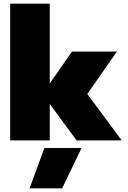

<svg xmlns="http://www.w3.org/2000/svg" viewBox="-20 -759 693 1038"><path d="M35 -739H249V-308L369 -480H612L452 -251L638 0H394L249 -197V0H35ZM220 41H421L316 259H140Z"/></svg>

Font: Readiness Black
Style: Regular
Weight: 900
Designer: Katatrad Team
Foundry: CadsonDemak
Version: Version 1.00;April 23, 2019;FontCreator 11.5.0.2425 64-bit; 